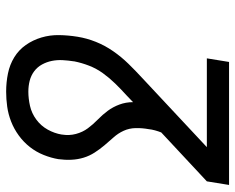

<svg xmlns="http://www.w3.org/2000/svg" viewBox="-92 -476 783 640"><g transform="rotate(-90 300.0 -156.5)"><path d="M3 215 15 141 178 -11Q182 -21 185 -32Q188 -43 189 -53Q193 -75 192.5 -96.5Q192 -118 183.5 -136.5Q175 -155 161.5 -170Q148 -185 135 -200.5Q122 -216 111 -233Q100 -250 94 -269.5Q88 -289 87 -310.5Q86 -332 89 -354Q93 -378 103 -403Q113 -428 129.5 -449Q146 -470 168 -486Q190 -502 214.5 -511.5Q239 -521 264 -524.5Q289 -528 314 -528Q345 -528 374.5 -522Q404 -516 428.5 -501Q453 -486 469.5 -462.5Q486 -439 494.5 -410.5Q503 -382 502.5 -351.5Q502 -321 497 -290Q492 -259 480 -229Q468 -199 449 -171.5Q430 -144 406.5 -120Q383 -96 358 -73L129 141H425L413 215ZM279 -105 302 -127Q322 -145 341 -164.5Q360 -184 375.5 -205.5Q391 -227 400.5 -251.5Q410 -276 415 -301V-302Q418 -321 419 -339.5Q420 -358 416.5 -375.5Q413 -393 404.5 -408.5Q396 -424 382 -434.5Q368 -445 350.5 -449.5Q333 -454 314 -454Q291 -454 266.5 -448.5Q242 -443 221 -427.5Q200 -412 187.5 -389.5Q175 -367 171 -343V-342Q167 -318 173 -295.5Q179 -273 192 -255.5Q205 -238 221 -222.5Q237 -207 250 -189.5Q263 -172 271 -150.5Q279 -129 279 -105Z"/></g></svg>

Font: Iosevka HT Extended
Style: Italic
Weight: 400
Width: 7
Italic angle: -9°
Monospace: yes
Designer: Belleve Invis
Foundry: Belleve Invis
Version: Version 32.3.0; ttfautohint (v1.8.4)